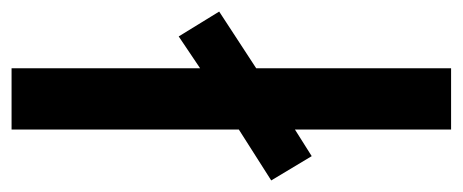

<svg xmlns="http://www.w3.org/2000/svg" viewBox="-264 -612 800 332"><g transform="rotate(-90 136.0 -446.0)"><path d="M78 -66H184V-403L282 -467L239 -537L184 -500V-826H78V-433L-10 -377L32 -307L78 -336Z"/></g></svg>

Font: Noto Sans Malayalam UI Medium
Style: Regular
Weight: 500
Designer: Jelle Bosma - Monotype Design Team
Foundry: Monotype Imaging Inc.
Version: Version 2.104